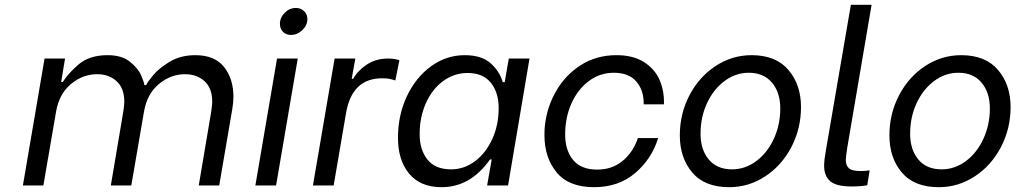

<svg xmlns="http://www.w3.org/2000/svg" viewBox="-20 -770 4216 797"><path d="M165 -527H250L234 -430H241Q260 -462 305 -501.5Q350 -541 427 -541Q485 -541 519 -514Q553 -487 566 -457Q579 -427 579 -417H587Q591 -428 615.5 -457.5Q640 -487 685 -514Q730 -541 791 -541Q871 -541 910 -492Q949 -443 949 -368Q949 -344 944 -316L890 0H805L857 -308Q861 -336 861 -347Q861 -404 829 -433Q797 -462 748 -462Q689 -462 640 -421.5Q591 -381 578 -308L525 0H440L492 -308Q496 -336 496 -347Q496 -404 464 -433Q432 -462 383 -462Q324 -462 275 -421.5Q226 -381 213 -308L160 0H75Z M1130 -527H1216L1126 0H1040ZM1142 -671Q1142 -697 1162 -717Q1182 -737 1208 -737Q1229 -737 1242.5 -723.5Q1256 -710 1256 -691Q1256 -665 1235 -645Q1214 -625 1188 -625Q1167 -625 1154.5 -638Q1142 -651 1142 -671Z M1369 -527H1455L1440 -443H1446Q1466 -478 1503.5 -502.5Q1541 -527 1592 -527Q1617 -527 1638 -520L1621 -436Q1606 -441 1595 -443Q1584 -445 1566 -445Q1440 -445 1416 -298L1365 0H1279Z M1632 -198Q1632 -292 1669 -370.5Q1706 -449 1769.5 -495Q1833 -541 1909 -541Q1979 -541 2016.5 -507.5Q2054 -474 2067 -429H2075L2092 -527H2178L2089 0H2002L2021 -108H2014Q1933 7 1813 7Q1725 7 1678.5 -49Q1632 -105 1632 -198ZM2050 -321Q2050 -386 2017.5 -426.5Q1985 -467 1921 -467Q1865 -467 1819.5 -433.5Q1774 -400 1748 -342Q1722 -284 1722 -213Q1722 -148 1754.5 -107.5Q1787 -67 1852 -67Q1907 -67 1952 -101Q1997 -135 2023.5 -193Q2050 -251 2050 -321Z M2240 -209Q2240 -236 2242 -249Q2250 -325 2288.5 -392Q2327 -459 2391.5 -500Q2456 -541 2539 -541Q2608 -541 2653 -512.5Q2698 -484 2718 -438Q2738 -392 2736 -337H2652Q2653 -395 2621.5 -431.5Q2590 -468 2528 -468Q2471 -468 2425 -434Q2379 -400 2352.5 -341.5Q2326 -283 2326 -212Q2326 -146 2359 -106Q2392 -66 2459 -66Q2521 -66 2564.5 -102Q2608 -138 2628 -197H2712Q2686 -111 2617 -52Q2548 7 2446 7Q2341 7 2290.5 -54.5Q2240 -116 2240 -209Z M2802 -208Q2802 -298 2842 -374.5Q2882 -451 2950.5 -496Q3019 -541 3100 -541Q3201 -541 3253 -479.5Q3305 -418 3305 -326Q3305 -236 3265 -159.5Q3225 -83 3156.5 -38Q3088 7 3007 7Q2905 7 2853.5 -54Q2802 -115 2802 -208ZM3219 -320Q3219 -386 3184.5 -427Q3150 -468 3088 -468Q3034 -468 2988 -434Q2942 -400 2915 -342Q2888 -284 2888 -215Q2888 -149 2922 -108Q2956 -67 3019 -67Q3073 -67 3119 -101Q3165 -135 3192 -193.5Q3219 -252 3219 -320Z M3401 -82Q3401 -106 3408 -144L3512 -750H3598L3497 -157Q3491 -117 3491 -106Q3491 -83 3504 -71.5Q3517 -60 3553 -60Q3574 -60 3590 -63L3580 -1Q3553 4 3515 4Q3451 4 3426 -18Q3401 -40 3401 -82Z M3672 -208Q3672 -298 3712 -374.5Q3752 -451 3820.5 -496Q3889 -541 3970 -541Q4071 -541 4123 -479.5Q4175 -418 4175 -326Q4175 -236 4135 -159.5Q4095 -83 4026.5 -38Q3958 7 3877 7Q3775 7 3723.5 -54Q3672 -115 3672 -208ZM4089 -320Q4089 -386 4054.5 -427Q4020 -468 3958 -468Q3904 -468 3858 -434Q3812 -400 3785 -342Q3758 -284 3758 -215Q3758 -149 3792 -108Q3826 -67 3889 -67Q3943 -67 3989 -101Q4035 -135 4062 -193.5Q4089 -252 4089 -320Z"/></svg>

Font: Be Vietnam
Style: Italic
Weight: 400
Italic angle: -9.33299°
Designer: Gabriel Lam
Foundry: TypeRant
Version: Version 3.000